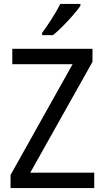

<svg xmlns="http://www.w3.org/2000/svg" viewBox="-20 -1057 535 984"><path d="M463 -93H34V-160L352 -728H43V-807H454V-740L135 -172H463ZM392 -1027Q379 -1008 354.5 -979.5Q330 -951 302 -923Q274 -895 252 -877H196V-889Q220 -921 246 -962Q272 -1003 289 -1037H392Z"/></svg>

Font: Noto Sans Telugu UI SemiCondensed
Style: Regular
Weight: 400
Width: 4
Designer: Jelle Bosma - Monotype Design Team
Foundry: Monotype Imaging Inc.
Version: Version 2.005; ttfautohint (v1.8.4.7-5d5b)